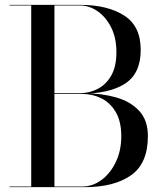

<svg xmlns="http://www.w3.org/2000/svg" viewBox="-20 -770 670 790"><path d="M19 0V-2.5H318.5Q361.5 -2.5 398 -29.8Q434.5 -57 456.8 -103.8Q479 -150.5 479 -210Q479 -269.5 456.8 -308Q434.5 -346.5 398 -365Q361.5 -383.5 318.5 -383.5H199V-386H329Q399.5 -386 458.5 -369Q517.5 -352 553 -313.5Q588.5 -275 588.5 -210Q588.5 -97.5 519.2 -48.8Q450 0 329 0ZM108.5 -1V-749H204V-1ZM199 -384V-386.5H309Q347 -386.5 381.2 -403.8Q415.5 -421 437.2 -458.2Q459 -495.5 459 -555Q459 -614.5 437.2 -657.5Q415.5 -700.5 381.2 -724Q347 -747.5 309 -747.5H19V-750H309Q422.5 -750 490.8 -706.2Q559 -662.5 559 -565Q559 -467.5 494.5 -425.8Q430 -384 309 -384Z"/></svg>

Font: Bodoni Moda 72pt
Style: Regular
Weight: 400
Designer: Owen Earl
Foundry: indestructible type
Version: Version 2.005